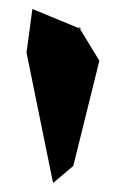

<svg xmlns="http://www.w3.org/2000/svg" viewBox="-20 -778 253 427"><path d="M161 -713 52 -758 39 -661 98 -371 143 -409 201 -643 154 -720Z"/></svg>

Font: Asimov Silicon
Style: Regular
Weight: 400
Designer: Google
Version: Version 2.000980; 2014